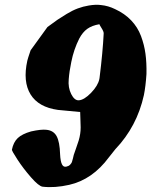

<svg xmlns="http://www.w3.org/2000/svg" viewBox="-20 -795 632 802"><path d="M178.2 -682.1 107.9 -585Q96.2 -550.8 94.2 -542Q74.7 -454.1 107.7 -400.6Q140.6 -347.2 222.2 -335.9L314.9 -327.1Q314.9 -315.9 315.9 -296.9Q316.9 -277.8 316.9 -263.2Q316.9 -248.5 314.9 -235.8Q313 -222.7 308.6 -207.8Q304.2 -192.9 297.6 -175.3Q291 -157.7 288.1 -147.9Q287.1 -144 284.7 -133.5Q282.2 -123 280.3 -117.9Q278.3 -112.8 272.7 -106.9Q267.1 -101.1 257.8 -99.1Q245.1 -95.7 238.8 -108.6Q232.4 -121.6 231 -150.9Q229.5 -202.1 216.6 -226.1Q203.6 -250 173.8 -252.9Q151.9 -255.4 109.9 -246.1Q72.3 -235.4 54.2 -218.3Q36.1 -201.2 29.8 -169.9Q28.8 -165.5 53 -128.4Q77.1 -91.3 109.6 -54.2Q142.1 -17.1 158.2 -15.1Q209 -9.3 269 -22.9Q366.2 -44.9 435.1 -138.2Q460.9 -170.4 461.9 -171.9Q552.2 -266.6 581.1 -397.9Q588.4 -434.1 591.8 -485.8Q592.8 -532.7 587.6 -570.6Q582.5 -608.4 568.8 -644.8Q555.2 -681.2 528.1 -709.7Q501 -738.3 460.9 -756.8Q432.1 -771 401.9 -773.9Q379.9 -776.9 351.1 -772Q327.1 -768.1 304.9 -759.8Q282.7 -751.5 258.5 -736.8Q234.4 -722.2 220 -712.4Q205.6 -702.6 178.2 -682.1ZM395 -693.8Q396.5 -689.9 405 -676.3Q413.6 -662.6 413.1 -654.8Q409.2 -577.1 396 -471.2L395 -464.8Q389.2 -437 360.4 -407.2Q331.5 -377.4 309.1 -376Q291 -375 277.3 -402.3Q263.7 -429.7 267.1 -463.9Q269.5 -496.6 277.8 -536.1Q288.1 -588.4 311 -633.8Q325.2 -660.6 344.7 -674.6Q364.3 -688.5 395 -693.8Z"/></svg>

Font: Sonetni venez Italic
Style: Regular
Weight: 400
Italic angle: -14°
Designer: Alja Herlah
Foundry: Type Salon
Version: Version 1.000;hotconv 1.0.109;makeotfexe 2.5.65596